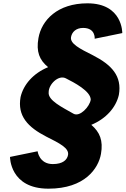

<svg xmlns="http://www.w3.org/2000/svg" viewBox="-20 -860 756 1155"><path d="M422 -176C355.7 -214 267.1 -256 272.8 -305C272.1 -352 331.4 -411.3 375.6 -389C424.9 -364.1 526 -312 525.8 -260C519.6 -219 460.4 -154 422 -176ZM271.5 275C491.5 275 572.2 152 587.4 66C601.6 -15 580.5 -65 529.2 -109C618.7 -146 677.7 -214 695 -289C715.1 -403 650.9 -470 539.9 -527C460 -567 400.3 -597 407.3 -637C412.8 -668 438 -692 480 -692C556 -692 549.6 -627 549.6 -627L715.6 -661C715.6 -661 719.1 -840 506.1 -840C326.1 -840 230.3 -739 211.3 -631C196.8 -549 217 -499 269.4 -456C179.9 -419 120.9 -351 103.7 -276C83.6 -162 147.8 -95 258.7 -38C338.6 2 396.5 31 389.3 72C384.2 101 358.6 127 297.6 127C215.6 127 206.2 50 206.2 50L40.2 84C40.2 84 38.5 275 271.5 275Z"/></svg>

Font: Hussar Wysoki
Style: Obl
Weight: 700
Foundry: Cannot Into Space Fonts
Version: Version 0.92